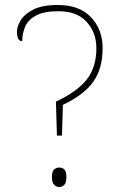

<svg xmlns="http://www.w3.org/2000/svg" viewBox="-20 -744 500 769"><path d="M208 -201 204 -337Q288 -376 327 -425Q366 -474 366 -551Q366 -613 327.5 -656Q289 -699 214 -699Q155 -699 123.5 -681.5Q92 -664 80.5 -636.5Q69 -609 69 -579Q48 -579 48 -618Q48 -637 62.5 -662Q77 -687 113 -705.5Q149 -724 212 -724Q298 -724 344.5 -675Q391 -626 391 -551Q391 -469 353.5 -416.5Q316 -364 232 -324L228 -201ZM217 5Q206 5 197 -3.5Q188 -12 188 -35Q188 -58 197 -65.5Q206 -73 217 -73Q229 -73 237.5 -65.5Q246 -58 246 -35Q246 -12 237.5 -3.5Q229 5 217 5Z"/></svg>

Font: Noto Serif Tamil Thin
Style: Regular
Weight: 100
Designer: Indian Type Foundry, Tom Grace, and the Monotype Design Team
Foundry: Monotype Imaging Inc.
Version: Version 2.004; ttfautohint (v1.8.4.7-5d5b)